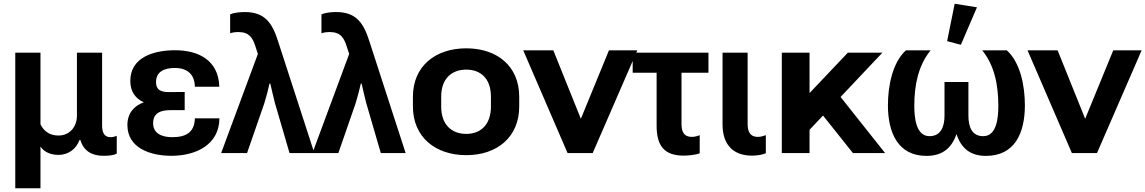

<svg xmlns="http://www.w3.org/2000/svg" viewBox="-20 -822 6150 1031"><path d="M62 189H197.3V-35.2C215.8 -5.4 254.4 9.8 293 9.8C350.6 9.8 389.6 -24.4 407.2 -70.3H411.6C429.7 -8.8 476.6 14.6 535.6 14.6C557.6 14.6 587.4 13.7 606.9 2.9V-92.8C595.7 -87.9 584.5 -85.4 573.2 -85.4C537.1 -85.4 528.3 -114.7 528.3 -148.4V-539.1H393.1V-201.2C393.1 -142.1 355.5 -94.2 293.5 -94.2C243.2 -94.2 212.9 -121.6 197.3 -154.8V-539.1H62Z M900.9 14.6C1035.2 14.6 1157.7 -47.4 1158.2 -186.5H1026.4C1024.4 -112.3 980.5 -85.4 904.8 -85.4C847.2 -85.4 802.2 -106.4 802.2 -160.2C802.2 -216.3 843.8 -230.5 894.5 -230.5H971.7V-328.1L894.5 -327.6C853.5 -326.7 817.9 -332.5 817.9 -381.3C817.9 -435.1 858.9 -457 918.5 -457C986.8 -457 1025.4 -421.9 1026.4 -356.4H1157.7C1153.3 -497.6 1047.4 -552.2 919.9 -552.2C805.7 -552.2 679.7 -514.6 679.7 -387.2C679.7 -329.1 708 -293 752 -272.5C700.7 -254.4 664.1 -214.4 664.1 -150.9C664.1 -26.4 787.6 14.6 900.9 14.6Z M1167.5 0H1306.6L1398.9 -266.1C1409.7 -300.8 1419.4 -337.4 1427.2 -373H1431.6C1439.5 -338.4 1447.8 -301.8 1456.5 -268.1L1534.7 0H1668L1473.1 -600.6C1442.9 -696.3 1403.3 -757.3 1295.9 -757.3C1271 -757.3 1238.3 -754.9 1215.8 -744.6V-643.6C1229.5 -647.9 1244.6 -649.9 1260.7 -649.9C1319.3 -649.9 1337.4 -617.2 1351.6 -572.8L1364.7 -532.2Z M1657.7 0H1796.9L1889.2 -266.1C1899.9 -300.8 1909.7 -337.4 1917.5 -373H1921.9C1929.7 -338.4 1938 -301.8 1946.8 -268.1L2024.9 0H2158.2L1963.4 -600.6C1933.1 -696.3 1893.6 -757.3 1786.1 -757.3C1761.2 -757.3 1728.5 -754.9 1706.1 -744.6V-643.6C1719.7 -647.9 1734.9 -649.9 1751 -649.9C1809.6 -649.9 1827.6 -617.2 1841.8 -572.8L1855 -532.2Z M2483.9 11.2C2649.9 11.2 2768.1 -86.4 2768.1 -250V-302.7C2768.1 -466.3 2649.9 -562.5 2483.9 -562.5C2317.4 -562.5 2197.3 -466.3 2197.3 -302.7V-250C2197.3 -86.4 2317.4 11.2 2483.9 11.2ZM2483.9 -103C2407.7 -103 2349.1 -149.9 2349.1 -250V-302.7C2349.1 -402.3 2407.7 -448.2 2483.9 -448.2C2559.1 -448.2 2616.2 -402.3 2616.2 -302.7V-250C2616.2 -150.4 2559.1 -103 2483.9 -103Z M3162.6 0 3402.3 -551.8H3250L3099.1 -184.1L2951.2 -551.8H2789.6L3027.8 0Z M3377.4 -431.6H3505.9V-146.5C3505.9 -38.1 3547.9 13.7 3651.4 13.7C3674.8 13.7 3719.7 9.3 3737.3 1V-96.2C3724.6 -90.8 3709 -86.9 3694.8 -86.9C3651.9 -86.9 3639.6 -115.2 3639.6 -157.2V-431.6H3784.2V-539.1H3377.4Z M4018.1 13.7C4042 13.7 4072.3 9.8 4092.3 1V-96.2C4078.6 -91.3 4064.5 -86.9 4049.3 -86.9C4006.8 -86.9 3994.6 -116.2 3994.6 -157.2V-539.1H3859.9V-154.3C3859.9 -45.9 3916 13.7 4018.1 13.7Z M4718.3 -539.1H4532.7L4327.1 -322.3V-539.1H4178.2V0H4327.1V-125L4399.4 -201.7L4560.1 0H4732.9L4493.7 -301.3Z M4955.1 15.1C5040 15.1 5089.8 -25.9 5116.2 -102.1C5141.1 -24.9 5191.9 15.1 5273.9 15.1C5429.7 15.1 5483.4 -107.9 5483.4 -256.8C5483.4 -360.8 5459 -486.8 5386.2 -551.8H5254.4C5319.8 -470.7 5340.8 -367.7 5340.8 -252.9C5340.8 -187 5331.5 -90.8 5259.8 -90.8C5198.7 -90.8 5180.2 -141.1 5180.2 -200.7V-381.8H5051.8V-200.7C5051.8 -141.1 5031.7 -90.8 4971.2 -90.8C4899.4 -90.8 4889.6 -188 4889.6 -252.9C4889.6 -367.7 4911.6 -470.7 4977.1 -551.8H4844.7C4772.5 -486.3 4748 -360.8 4748 -256.8C4748 -110.4 4801.3 15.1 4955.1 15.1ZM5139.6 -581.5 5226.1 -782.7 5106.4 -801.8 5065.9 -601.1Z M5870.6 0 6110.4 -551.8H5958L5807.1 -184.1L5659.2 -551.8H5497.6L5735.8 0Z"/></svg>

Font: Winston
Style: Bold
Weight: 700
Designer: Vernon Adams, Kim Jin-seong, David Berlow, Cristiano Sobral
Foundry: The Winston Project Authors
Version: Version 3.004